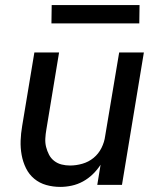

<svg xmlns="http://www.w3.org/2000/svg" viewBox="-20 -726 640 754"><path d="M217 8Q188 8 161.5 0.5Q135 -7 114.5 -24Q94 -41 82 -65.5Q70 -90 65 -117.5Q60 -145 61 -173.5Q62 -202 67 -231L115 -520H212L162 -217Q159 -200 158 -182.5Q157 -165 161 -149Q165 -133 172.5 -118.5Q180 -104 193 -94Q206 -84 222 -80Q238 -76 255 -76Q279 -76 303.5 -83Q328 -90 347.5 -106Q367 -122 378.5 -145Q390 -168 393 -192L448 -520H545L459 0H362L375 -79Q362 -59 344.5 -42Q327 -25 306 -13.5Q285 -2 262 3Q239 8 217 8ZM182 -634 183 -706H528L527 -634Z"/></svg>

Font: Iosevka Aile Medium
Style: Italic
Weight: 500
Italic angle: -9°
Designer: Belleve Invis
Foundry: Belleve Invis
Version: Version 31.1.0; ttfautohint (v1.8.4)